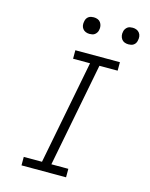

<svg xmlns="http://www.w3.org/2000/svg" viewBox="-127 -947 804 1028"><g transform="rotate(15 275.0 -433.0)"><path d="M341 0H94V-47H195L307 -623H213V-670H460V-623H359L247 -47H341ZM479 -774Q467 -774 457 -778Q447 -782 441 -790.5Q435 -799 433 -810Q431 -821 434 -833Q435 -840 439.5 -847Q444 -854 450 -858.5Q456 -863 463.5 -864.5Q471 -866 479 -866Q490 -866 500 -862Q510 -858 516.5 -849.5Q523 -841 524.5 -830Q526 -819 523 -807Q522 -800 518 -793Q514 -786 507.5 -781.5Q501 -777 493.5 -775.5Q486 -774 479 -774ZM263 -774Q252 -774 242 -778Q232 -782 225.5 -790.5Q219 -799 217.5 -810Q216 -821 219 -833Q220 -840 224 -847Q228 -854 234.5 -858.5Q241 -863 248.5 -864.5Q256 -866 263 -866Q275 -866 285 -862Q295 -858 301 -849.5Q307 -841 309 -830Q311 -819 308 -807Q307 -800 302.5 -793Q298 -786 292 -781.5Q286 -777 278.5 -775.5Q271 -774 263 -774Z"/></g></svg>

Font: Lode Dark
Style: Italic
Weight: 400
Italic angle: -11°
Monospace: yes
Designer: Belleve Invis
Foundry: Belleve Invis
Version: Version 29.2.0; ttfautohint (v1.8.3)